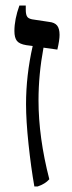

<svg xmlns="http://www.w3.org/2000/svg" viewBox="-20 -667 259 693"><path d="M137 -495Q119 -398 119 -305Q119 -171 158 -20Q143 -3 116 6H104Q92 -62 83 -146.5Q74 -231 74 -291Q74 -395 98 -501L75 -504Q50 -508 41 -519.5Q32 -531 32 -555Q32 -597 50 -647H73V-632Q73 -613 79 -605.5Q85 -598 104 -596L157 -588Q177 -586 186 -575Q195 -564 195 -541Q195 -522 187 -488Z"/></svg>

Font: Noto Serif Hebrew Narrow
Style: Regular
Weight: 400
Width: 4
Designer: Monotype Design Team
Foundry: Monotype Imaging Inc.
Version: Version 1.000